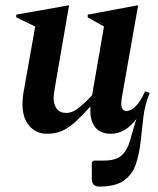

<svg xmlns="http://www.w3.org/2000/svg" viewBox="-20 -484 583 709"><path d="M154 10Q114 10 88.5 -19Q63 -48 63 -100Q63 -117 66 -138L110 -386L40 -420V-430L232 -464H235L182 -157Q178 -133 178 -122Q178 -99 189 -83Q200 -67 225 -67Q249 -67 274.5 -88.5Q300 -110 320 -132L364 -386L304 -420V-430L486 -464H490L430 -124Q421 -74 447 -74Q463 -74 480.5 -91Q498 -108 516 -147L533 -141Q515 -99 509.5 -51.5Q504 -4 499 41.5Q494 87 481 124Q468 161 437 183Q406 205 347 205Q319 205 319 176V115L326 109H363Q409 109 430 89Q451 69 460.5 34Q470 -1 484 -45Q442 10 390 10Q350 10 330.5 -15.5Q311 -41 314 -89H312Q280 -53 255.5 -31.5Q231 -10 207.5 0Q184 10 154 10Z"/></svg>

Font: Spectral SemiBold
Style: Italic
Weight: 600
Italic angle: -10°
Designer: Jean-Baptiste Levee
Foundry: Production Type
Version: Version 2.001